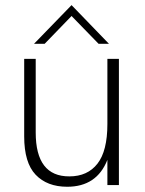

<svg xmlns="http://www.w3.org/2000/svg" viewBox="-20 -723 566 750"><path d="M242.5 6.5Q164 6.5 119.2 -40.5Q74.5 -87.5 74.5 -190V-493H119.5V-205.5Q119.5 -33.5 251 -34Q322 -34 360.8 -83.8Q399.5 -133.5 399.5 -238.5V-493H444.5V0H399.5V-98.5Q358 6.5 242.5 6.5ZM405.5 -552H365L259.5 -660.5L154.5 -552H113L259.5 -703Z"/></svg>

Font: Acari Sans Neue Light
Style: Regular
Weight: 300
Designer: Alfredo Marco Pradil (font), Cristiano Sobral (main changes)
Foundry: Hanken Design Co. (font), Cristiano Sobral (main changes)
Version: Version 2.459;March 19, 2022;FontCreator 14.0.0.2808 64-bit;